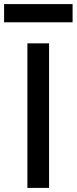

<svg xmlns="http://www.w3.org/2000/svg" viewBox="-51 -919 375 939"><path d="M83 0V-707H189V0ZM-31 -810V-899H304V-810Z"/></svg>

Font: Onest Medium
Style: Regular
Weight: 500
Designer: Dmitri Voloshin, Andrey Kudryavtsev
Foundry: Dmitri Voloshin, Andrey Kudryavtsev
Version: Version 1.000;gftools[0.9.33]